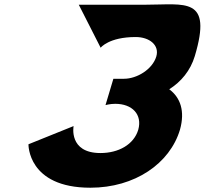

<svg xmlns="http://www.w3.org/2000/svg" viewBox="-20 -862 956 897"><path d="M450.2 -639C450.2 -639 488.1 -689 614 -689C678.1 -689 726 -651 710.2 -598C692.2 -538 619.8 -494 559.3 -494H509.7L472.9 -371C472.9 -371 494 -377 518.2 -377C598.1 -377 645.6 -327 626 -256C605.1 -186 532.9 -147 449.4 -147C299.4 -147 323.8 -273 323.8 -273L113 -188C113 -188 108.3 15 402.2 15C609.9 15 773.6 -98 820.8 -256C845.2 -343 823 -406 770.7 -445C826.2 -480 869.7 -532 890.1 -600C973.5 -879 845.2 -840 661.5 -840H348Z"/></svg>

Font: Hussar
Style: BdSuprExtOblThree
Weight: 700
Foundry: Cannot Into Space Fonts
Version: Version 2.00